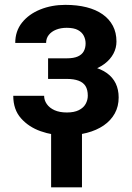

<svg xmlns="http://www.w3.org/2000/svg" viewBox="-20 -558 553 805"><path d="M284.7 -252H181.6V-313.5H260.3Q289.1 -313.5 306.4 -321.3Q323.7 -329.1 331.3 -343.3Q338.9 -357.4 338.9 -376Q338.9 -392.6 331.5 -407.5Q324.2 -422.4 307.1 -431.9Q290 -441.4 259.8 -441.4Q234.9 -441.4 215.3 -433.6Q195.8 -425.8 184.6 -411.6Q173.3 -397.5 173.3 -377.9H43.9Q43.9 -427.7 72.5 -463.4Q101.1 -499 148.9 -518.3Q196.8 -537.6 253.9 -537.6Q303.2 -537.6 342.8 -527.6Q382.3 -517.6 410.2 -498Q438 -478.5 453.1 -450Q468.3 -421.4 468.3 -383.8Q468.3 -356.9 455.6 -333Q442.9 -309.1 418.9 -290.8Q395 -272.5 361.1 -262.2Q327.1 -252 284.7 -252ZM181.6 -287.1H284.7Q332 -287.1 367.9 -278.1Q403.8 -269 428.2 -251.5Q452.6 -233.9 465.1 -208.3Q477.5 -182.6 477.5 -149.4Q477.5 -111.8 461.2 -82.3Q444.8 -52.7 415 -32.2Q385.3 -11.7 344.2 -1Q303.2 9.8 253.9 9.8Q200.7 9.8 150.6 -7.8Q100.6 -25.4 68.1 -62Q35.6 -98.6 35.6 -156.2H165Q165 -137.7 176.3 -121.6Q187.5 -105.5 208.7 -95.9Q230 -86.4 260.3 -86.4Q291 -86.4 310.5 -96.2Q330.1 -106 339.1 -122.3Q348.1 -138.7 348.1 -156.7Q348.1 -181.6 338.6 -197Q329.1 -212.4 309.3 -219.7Q289.6 -227.1 260.3 -227.1H181.6ZM323.7 -39.6V227.5H194.3V-39.6Z"/></svg>

Font: Roboto SemiBold
Style: Regular
Weight: 600
Designer: Christian Robertson
Foundry: Google
Version: Version 3.009; 2024